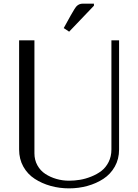

<svg xmlns="http://www.w3.org/2000/svg" viewBox="-20 -1010 748 1040"><path d="M488.8 -979 354.5 -838.4 325.2 -857.9 363.8 -927.7Q385.7 -966.8 395 -976.6Q408.7 -990.2 428.2 -990.2H488.8ZM625 -791.5V-200.2Q625 -148.4 601.8 -107.4Q578.6 -66.4 540 -41.3Q501.5 -16.1 453.6 -2.9Q405.8 10.3 354 10.3Q302.2 10.3 254.6 -2.9Q207 -16.1 168.2 -41.3Q129.4 -66.4 106.4 -107.4Q83.5 -148.4 83.5 -200.2V-791.5H166.5V-179.2Q166.5 -143.6 182.6 -114.5Q198.7 -85.4 225.6 -67.9Q252.4 -50.3 285.4 -40.8Q318.4 -31.2 354 -31.2Q383.3 -31.2 413.1 -36.1Q442.9 -41 474.1 -53.5Q505.4 -65.9 529.3 -84.2Q553.2 -102.5 568.4 -132.6Q583.5 -162.6 583.5 -200.2V-791.5Z"/></svg>

Font: Resagnicto
Style: Regular
Weight: 500
Version: Version 0.9991